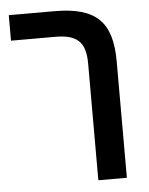

<svg xmlns="http://www.w3.org/2000/svg" viewBox="-55 -651 686 885"><g transform="rotate(-5 288.0 -209.0)"><path d="M496 188V-351C496 -534 422 -606 230 -606H19V-488H222C324 -488 364 -453 364 -352V188Z"/></g></svg>

Font: Noto Sans Hebrew Droid
Style: Bold
Weight: 700
Designer: Monotype Design Team
Foundry: Monotype Imaging Inc.
Version: Version 1.100